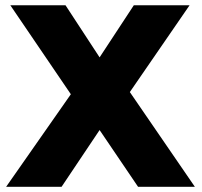

<svg xmlns="http://www.w3.org/2000/svg" viewBox="-20 -721 778 741"><path d="M19.9 -700.6H232.9L364.4 -499.6L496.4 -700.6H711.6L481.1 -365.7L732.1 0H512.9L364.4 -219.1L217.6 0H3.6L253.4 -357.3Z"/></svg>

Font: Alexandria
Style: Regular
Weight: 400
Designer: Mohamed Gaber
Foundry: Kief Type Foundry
Version: Version 5.100